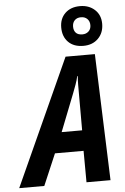

<svg xmlns="http://www.w3.org/2000/svg" viewBox="-125 -1038 706 1083"><g transform="rotate(-5 228.0 -496.5)"><path d="M-61 0 264 -716H430L456 0H320L319 -178H157L81 0ZM205 -294H321V-501Q321 -526 321 -550.5Q321 -575 323 -601H320Q315 -578 306.5 -554.5Q298 -531 288 -505ZM370 -768Q316 -768 285 -799Q254 -830 254 -882Q254 -932 285.5 -962.5Q317 -993 370 -993Q420 -993 453 -963Q486 -933 486 -883Q486 -832 454 -800Q422 -768 370 -768ZM370 -833Q391 -833 405 -846Q419 -859 419 -881Q419 -903 405.5 -916.5Q392 -930 370 -930Q347 -930 334 -916.5Q321 -903 321 -881Q321 -859 333 -846Q345 -833 370 -833Z"/></g></svg>

Font: Noto Sans Condensed
Style: Bold Italic
Weight: 700
Width: 3
Italic angle: -12°
Designer: Monotype Design Team
Foundry: Monotype Imaging Inc.
Version: Version 2.013; ttfautohint (v1.8.4.7-5d5b)